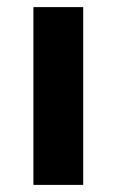

<svg xmlns="http://www.w3.org/2000/svg" viewBox="-20 -520 328 540"><path d="M74 -500H214V0H74Z"/></svg>

Font: Sarabun ExtraBold
Style: Regular
Weight: 800
Version: Version 1.000; ttfautohint (v1.6)